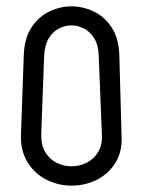

<svg xmlns="http://www.w3.org/2000/svg" viewBox="-20 -582 447 605"><path d="M205 -562Q241 -562 275 -546Q309 -530 331.5 -496Q354 -462 356 -409L363 -156Q366 -105 344 -69.5Q322 -34 285 -15.5Q248 3 205 3Q164 3 127 -15.5Q90 -34 67.5 -69.5Q45 -105 46 -156L55 -409Q57 -462 79.5 -496Q102 -530 136 -546Q170 -562 205 -562ZM205 -58Q231 -58 253.5 -69.5Q276 -81 289.5 -103.5Q303 -126 301 -160L291 -406Q290 -441 276.5 -462Q263 -483 244 -492.5Q225 -502 205 -502Q186 -502 166.5 -492.5Q147 -483 134 -462Q121 -441 119 -406L110 -160Q109 -126 122 -103.5Q135 -81 157.5 -69.5Q180 -58 205 -58Z"/></svg>

Font: Beiruti
Style: Regular
Weight: 400
Designer: Arlette Boutros
Foundry: Boutros
Version: Version 1.41